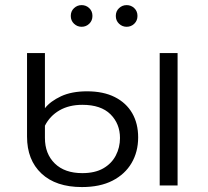

<svg xmlns="http://www.w3.org/2000/svg" viewBox="-20 -736 826 762"><path d="M305.2 6.4Q201.8 6.4 144.5 -47.4Q87.3 -101.1 87.3 -193.8V-525.5H158.3V-306.5Q179.6 -333.9 221.9 -353.8Q264.3 -373.6 325.4 -373.6Q390.4 -373.6 435.7 -350.7Q481.1 -327.7 504.7 -286.8Q528.3 -245.9 528.3 -190.8Q528.3 -133.4 502.2 -89Q476.1 -44.5 426.5 -19Q376.9 6.4 305.2 6.4ZM306.7 -48.9Q357 -48.9 390 -67.9Q423 -86.9 439.6 -118.9Q456.2 -150.9 456.2 -188.1Q456.2 -244.9 418.4 -282.5Q380.5 -320 306.8 -320Q254.1 -320 216 -298Q177.9 -275.9 158.3 -237.1V-188.5Q158.3 -125.6 197.5 -87.2Q236.7 -48.9 306.7 -48.9ZM613.8 0V-525.5H684.8V0ZM482.6 -629.7Q465.2 -629.7 452.4 -641.9Q439.6 -654.2 439.6 -672.7Q439.6 -691.6 452.4 -703.6Q465.2 -715.7 482.6 -715.7Q500.4 -715.7 513 -703.6Q525.6 -691.6 525.6 -672.7Q525.6 -654.2 513 -641.9Q500.4 -629.7 482.6 -629.7ZM303.9 -629.7Q286.5 -629.7 273.7 -641.9Q260.9 -654.2 260.9 -672.7Q260.9 -691.6 273.7 -703.6Q286.5 -715.7 303.9 -715.7Q321.7 -715.7 334.3 -703.6Q346.9 -691.6 346.9 -672.7Q346.9 -654.2 334.3 -641.9Q321.7 -629.7 303.9 -629.7Z"/></svg>

Font: Montserrat Alternates Thin
Style: Regular
Weight: 100
Designer: Julieta Ulanovsky
Foundry: Julieta Ulanovsky
Version: Version 9.000